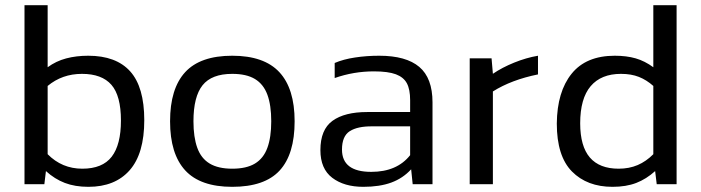

<svg xmlns="http://www.w3.org/2000/svg" viewBox="-20 -709 2699 739"><path d="M535.3 -246.3Q535.3 -374 481.1 -434.3Q426.9 -494.5 319.5 -494.5Q273.7 -494.5 234.7 -484.2Q195.8 -473.9 163.4 -450.2V-688.9H74.3V0H150.7L156.8 -50.5Q190.4 -19.9 229.6 -4.9Q268.8 10.1 320.3 10.1Q422.9 10.1 479.1 -53.8Q535.3 -117.7 535.3 -246.3ZM163.4 -115.5V-378.2Q219.3 -424.7 295.5 -424.7Q372 -424.7 408.8 -382.6Q445.5 -340.5 445.5 -245.1Q445.5 -152 409.9 -105.8Q374.3 -59.7 296.7 -59.7Q218.5 -59.7 163.4 -115.5Z M1114 -242.2Q1114 -368.1 1055.2 -431.3Q996.4 -494.5 873.9 -494.5Q751 -494.5 692.8 -431.3Q634.6 -368.1 634.6 -242.2Q634.6 -116.7 692.8 -53.3Q751 10.1 873.9 10.1Q998.5 10.1 1056.3 -52.6Q1114 -115.3 1114 -242.2ZM724.6 -242.2Q724.6 -336.9 759.6 -380.8Q794.6 -424.7 873.9 -424.7Q928.5 -424.7 961.3 -404.9Q994.2 -385 1009.1 -344.6Q1024 -304.2 1024 -242.2Q1024 -180.6 1009.1 -140Q994.2 -99.3 961.3 -79.5Q928.5 -59.7 873.9 -59.7Q819.9 -59.7 787 -79.5Q754 -99.3 739.3 -140.2Q724.6 -181 724.6 -242.2Z M1562.5 -57.4 1568.4 0H1644.7V-315Q1644.7 -408.6 1593.8 -451.5Q1542.9 -494.5 1439.5 -494.5Q1391 -494.5 1346.4 -487.7Q1301.7 -481 1268.2 -466.6V-408.6Q1341.1 -434.3 1419.3 -434.3Q1473.7 -434.3 1503.7 -423.1Q1533.6 -411.8 1546.1 -388.3Q1558.6 -364.8 1558.6 -323.4V-277.8H1393.4Q1306.5 -277.8 1259.8 -244Q1213.2 -210.2 1213.2 -131.2Q1213.2 -59.3 1258.9 -24.6Q1304.6 10.1 1378.2 10.1Q1441.2 10.1 1486 -6.3Q1530.7 -22.7 1562.5 -57.4ZM1296.3 -133.3Q1296.3 -184.9 1326.2 -204.1Q1356.1 -223.2 1412.8 -222.7H1558.6V-111.7Q1507.7 -47.5 1408.9 -47.5Q1296.3 -47.5 1296.3 -133.3Z M1877.1 0V-357Q1948.4 -401.9 2050.7 -422.6V-494.5Q2005.4 -486.8 1959 -468Q1912.6 -449.2 1877.1 -425L1872 -484.4H1787.9V0Z M2501.6 -50.5 2507.7 0H2584.2V-688.9H2494.6V-450.2Q2461.7 -474.3 2426.6 -484.4Q2391.5 -494.5 2346.1 -494.5Q2235.8 -494.5 2180.1 -425.2Q2124.3 -356 2123.1 -233.5Q2123.1 -108.1 2181.4 -49Q2239.7 10.1 2337.6 10.1Q2390 10.1 2428.9 -4.9Q2467.8 -19.9 2501.6 -50.5ZM2213.1 -234Q2213.1 -329.8 2253.4 -377.3Q2293.7 -424.7 2370.1 -424.7Q2409.6 -424.7 2439.1 -413Q2468.7 -401.3 2494.6 -378.2V-115.5Q2467.2 -87.8 2434.4 -73.7Q2401.6 -59.7 2361.2 -59.7Q2287.4 -59.7 2250.3 -102.8Q2213.3 -146 2213.1 -234Z"/></svg>

Font: Arad-FD-VF Thin
Style: Regular
Weight: 100
Designer: Mohammad Darvishi
Version: Version 1.010;September 21, 2024;FontCreator 15.0.0.2992 64-